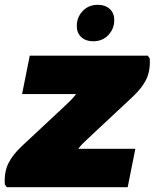

<svg xmlns="http://www.w3.org/2000/svg" viewBox="-20 -780 645 800"><path d="M72 -388 104 -548H596L604 -536Q607 -485 589 -448.5Q571 -412 532 -376L348 -204Q336 -193 325 -182Q314 -171 306 -160H544L512 0H8L0 -12Q-3 -63 15 -99.5Q33 -136 72 -172L256 -344Q267 -354 278 -365.5Q289 -377 297 -388ZM368 -608Q338 -608 319 -625Q300 -642 300 -672Q300 -708 324.5 -734Q349 -760 388 -760Q418 -760 437 -743Q456 -726 456 -696Q456 -660 431.5 -634Q407 -608 368 -608Z"/></svg>

Font: Kufam Black
Style: Italic
Weight: 900
Italic angle: -11°
Designer: Artur Schmal
Foundry: Original Type
Version: Version 1.301; ttfautohint (v1.8.3)